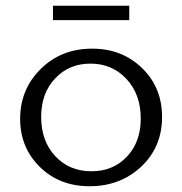

<svg xmlns="http://www.w3.org/2000/svg" viewBox="-20 -641 633 667"><path d="M164 -571V-621H429V-571ZM291 6Q187 6 118.5 -61Q50 -128 50 -228Q50 -331 121.5 -401.5Q193 -472 300 -472Q404 -472 473.5 -404.5Q543 -337 543 -235Q543 -130 470.5 -62Q398 6 291 6ZM298 -46Q373 -46 421 -97Q469 -148 469 -229Q469 -313 419.5 -366.5Q370 -420 294 -420Q220 -420 171.5 -368.5Q123 -317 123 -235Q123 -151 172 -98.5Q221 -46 298 -46Z"/></svg>

Font: EauTestSC
Style: Regular
Weight: 400
Designer: Christian Thalmann (Catharsis Fonts)
Version: Version 0.001;PS 000.001;hotconv 1.0.88;makeotf.lib2.5.64775